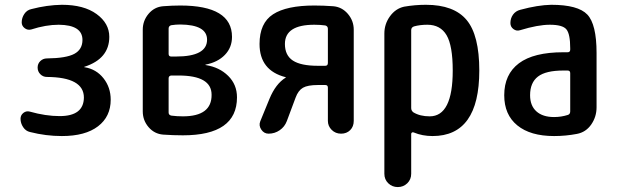

<svg xmlns="http://www.w3.org/2000/svg" viewBox="-20 -550 2540 790"><path d="M225.6 -72.3Q324.2 -72.3 325.2 -148.4Q325.2 -232.4 172.9 -233.4Q157.2 -233.4 146 -244.6Q134.8 -255.9 134.8 -272Q134.8 -288.1 146 -298.8Q157.2 -309.6 172.9 -309.6Q252.9 -310.5 286.1 -328.6Q319.3 -346.7 319.3 -385.7Q319.3 -447.3 221.7 -448.2Q168.9 -448.2 108.4 -428.7Q93.8 -424.8 81.5 -434.1Q69.3 -443.4 69.3 -458Q69.3 -476.6 80.1 -492.7Q90.8 -508.8 109.4 -512.7Q172.9 -529.3 234.4 -530.3Q325.2 -530.3 377.4 -492.2Q429.7 -454.1 429.7 -398.4Q429.7 -308.6 328.1 -275.4Q326.2 -275.4 326.2 -274.4Q326.2 -273.4 328.1 -273.4Q376 -265.6 405.8 -228Q435.5 -190.4 435.5 -139.6Q435.5 -70.3 383.3 -30.3Q331.1 9.8 234.4 9.8Q168.9 9.8 103.5 -6.8Q85.9 -10.7 75.2 -26.9Q64.5 -43 64.5 -61.5Q64.5 -76.2 76.2 -85.4Q87.9 -94.7 102.5 -90.8Q168 -72.3 225.6 -72.3Z M673.8 -227.5V-86.9Q673.8 -76.2 685.5 -74.2Q708 -71.3 732.4 -71.3Q851.6 -71.3 850.6 -160.2Q850.6 -239.3 714.8 -239.3H684.6Q673.8 -238.3 673.8 -227.5ZM673.8 -432.6V-328.1Q673.8 -317.4 684.6 -317.4H704.1Q832 -317.4 832 -386.7Q832 -448.2 721.7 -449.2Q703.1 -449.2 684.6 -446.3Q673.8 -443.4 673.8 -432.6ZM651.4 3.9Q615.2 1 591.3 -26.9Q567.4 -54.7 567.4 -91.8V-427.7Q567.4 -464.8 591.3 -493.2Q615.2 -521.5 651.4 -524.4Q688.5 -527.3 721.7 -527.3Q934.6 -527.3 934.6 -398.4Q934.6 -354.5 905.3 -324.2Q876 -293.9 826.2 -284.2Q825.2 -284.2 825.2 -283.2Q825.2 -282.2 827.1 -282.2Q882.8 -273.4 918.9 -237.8Q955.1 -202.1 955.1 -149.4Q955.1 6.8 732.4 6.8Q693.4 6.8 651.4 3.9Z M1273.4 -448.2Q1152.3 -448.2 1152.3 -369.1Q1152.3 -322.3 1185.1 -300.8Q1217.8 -279.3 1288.1 -279.3H1318.4Q1329.1 -279.3 1329.1 -291V-431.6Q1329.1 -442.4 1318.4 -445.3Q1297.9 -448.2 1273.4 -448.2ZM1155.3 -232.4Q1047.9 -259.8 1047.9 -369.1Q1047.9 -455.1 1103.5 -491.2Q1159.2 -527.3 1273.4 -527.3Q1310.5 -527.3 1350.6 -524.4Q1386.7 -521.5 1411.1 -493.2Q1435.5 -464.8 1435.5 -427.7V-52.7Q1435.5 -29.3 1420.9 -14.6Q1406.2 0 1383.3 0Q1360.4 0 1344.7 -15.6Q1329.1 -31.2 1329.1 -52.7V-189.5Q1329.1 -200.2 1318.4 -200.2H1288.1Q1246.1 -200.2 1226.6 -189Q1207 -177.7 1196.3 -148.4L1160.2 -51.8Q1151.4 -28.3 1130.9 -14.2Q1110.4 0 1085 0Q1066.4 0 1055.2 -16.6Q1043.9 -33.2 1050.8 -50.8L1088.9 -143.6Q1114.3 -205.1 1155.3 -230.5Q1156.2 -230.5 1156.2 -231.4Q1156.2 -232.4 1155.3 -232.4Z M1671.9 -425.8V-105.5Q1671.9 -94.7 1680.7 -87.9Q1708 -71.3 1748 -71.3Q1842.8 -71.3 1842.8 -259.8Q1842.8 -362.3 1817.4 -405.3Q1792 -448.2 1738.3 -448.2Q1708 -448.2 1683.6 -441.4Q1671.9 -437.5 1671.9 -425.8ZM1561.5 165V-412.1Q1561.5 -451.2 1584.5 -482.9Q1607.4 -514.6 1642.6 -522.5Q1687.5 -530.3 1732.4 -530.3Q1847.7 -530.3 1899.9 -467.8Q1952.1 -405.3 1952.1 -259.8Q1952.1 9.8 1759.8 9.8Q1717.8 9.8 1682.6 -4.9Q1678.7 -6.8 1675.3 -4.9Q1671.9 -2.9 1671.9 1V165Q1671.9 188.5 1655.8 204.1Q1639.6 219.7 1616.7 219.7Q1593.8 219.7 1577.6 204.1Q1561.5 188.5 1561.5 165Z M2297.9 -259.8Q2225.6 -259.8 2193.4 -234.9Q2161.1 -210 2161.1 -158.2Q2161.1 -115.2 2187 -91.8Q2212.9 -68.4 2259.8 -68.4Q2289.1 -68.4 2316.4 -77.1Q2326.2 -80.1 2326.2 -91.8V-249Q2326.2 -259.8 2315.4 -259.8ZM2259.8 9.8Q2162.1 9.8 2108.4 -34.2Q2054.7 -78.1 2054.7 -158.2Q2054.7 -244.1 2115.2 -289.6Q2175.8 -335 2297.9 -335H2315.4Q2326.2 -335 2326.2 -345.7V-351.6Q2326.2 -410.2 2310.5 -429.2Q2294.9 -448.2 2242.2 -448.2Q2193.4 -448.2 2120.1 -425.8Q2105.5 -420.9 2092.8 -430.2Q2080.1 -439.5 2080.1 -455.1Q2080.1 -474.6 2090.8 -489.7Q2101.6 -504.9 2121.1 -509.8Q2193.4 -529.3 2248 -530.3Q2358.4 -530.3 2396.5 -490.2Q2434.6 -450.2 2434.6 -332V-108.4Q2434.6 -69.3 2412.6 -37.6Q2390.6 -5.9 2353.5 1Q2307.6 9.8 2259.8 9.8Z"/></svg>

Font: Rounded-X Mgen+ 1mn medium
Style: Regular
Weight: 500
Designer: [Source Han Sans]
Ryoko NISHIZUKA  (kana & ideographs); Paul D. Hunt (Latin, Greek & Cyrillic); Wenlong ZHANG  (bopomofo
Version: Version 1.059.20150602